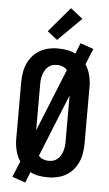

<svg xmlns="http://www.w3.org/2000/svg" viewBox="-66 -1024 631 1116"><g transform="rotate(5 250.0 -466.5)"><path d="M125 50 48 23 86 -70Q77 -83 70.5 -98Q64 -113 60 -128Q56 -143 53.5 -161.5Q51 -180 51 -191V-530Q51 -546 52.5 -562Q54 -578 57 -593.5Q60 -609 65.5 -624Q71 -639 78.5 -652.5Q86 -666 96 -678.5Q106 -691 118.5 -701.5Q131 -712 144.5 -719.5Q158 -727 173.5 -732Q189 -737 207 -740Q225 -743 236 -743H250Q276 -743 301.5 -738.5Q327 -734 350 -722L375 -785L452 -758L414 -665Q423 -652 429.5 -637Q436 -622 440 -607Q444 -592 446.5 -573.5Q449 -555 449 -544V-205Q449 -189 447.5 -173Q446 -157 443 -141.5Q440 -126 434.5 -111Q429 -96 421.5 -82.5Q414 -69 404 -56.5Q394 -44 381.5 -33.5Q369 -23 355.5 -15.5Q342 -8 326.5 -3Q311 2 293 5Q275 8 264 8H250Q224 8 198.5 3.5Q173 -1 150 -13ZM162 -258 309 -622Q305 -628 299 -632.5Q293 -637 286 -640Q279 -643 270.5 -645Q262 -647 257 -647H250Q242 -647 234 -646Q226 -645 218.5 -642Q211 -639 204.5 -634.5Q198 -630 192.5 -624.5Q187 -619 183 -612Q179 -605 175.5 -598Q172 -591 169.5 -583.5Q167 -576 165.5 -568.5Q164 -561 163 -551.5Q162 -542 162 -537ZM243 -88H250Q258 -88 266 -89Q274 -90 281.5 -93Q289 -96 295.5 -100.5Q302 -105 307.5 -110.5Q313 -116 317 -123Q321 -130 324.5 -137Q328 -144 330.5 -151.5Q333 -159 334.5 -166.5Q336 -174 337 -183.5Q338 -193 338 -198V-477L191 -113Q195 -107 201 -102.5Q207 -98 214 -95Q221 -92 229.5 -90Q238 -88 243 -88ZM237 -792 179 -838 302 -983 373 -927Z"/></g></svg>

Font: Iosevka Custom
Style: Bold
Weight: 700
Monospace: yes
Designer: Belleve Invis
Foundry: Belleve Invis
Version: Version 30.3.3; ttfautohint (v1.8.3)